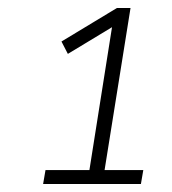

<svg xmlns="http://www.w3.org/2000/svg" viewBox="-20 -725 430 481"><path d="M88 -264 94 -299H204L263 -672L284 -671L150 -590L134 -621L273 -705H307L242 -299H339L333 -264Z"/></svg>

Font: Nunito Sans 10pt SemiCondensed ExtraLight
Style: Italic
Weight: 250
Width: 4
Italic angle: -9°
Designer: Vernon Adams
Foundry: Vernon Adams
Version: Version 3.101;gftools[0.9.27]